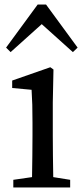

<svg xmlns="http://www.w3.org/2000/svg" viewBox="-20 -831 369 851"><path d="M214 -377 217 -523 203 -533 34 -474V-441L120 -433C123 -387 124 -350 124 -288V-230C124 -179 123 -102 122 -46L39 -34V0H291V-34L216 -46C215 -102 214 -179 214 -230ZM184 -811H147L7 -620L27 -600L165 -724L303 -600L324 -620Z"/></svg>

Font: Noto Serif SC Medium
Style: Regular
Weight: 500
Designer: Ryoko NISHIZUKA 西塚涼子 (kana & ideographs); Frank Grießhammer (Latin, Greek & Cyrillic); Wenlong ZHANG 张文龙 (bopomofo); San
Foundry: Adobe Systems Incorporated
Version: Version 1.001;PS 1.001;hotconv 16.6.54;makeotf.lib2.5.65590